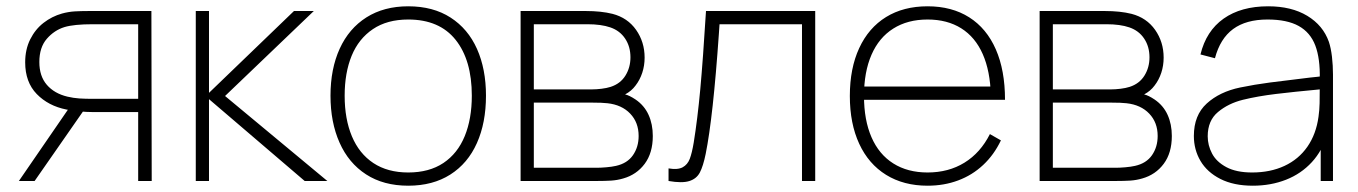

<svg xmlns="http://www.w3.org/2000/svg" viewBox="-20 -575 4315 610"><path d="M419 0V-219H273Q237 -219 191 -227Q133.5 -238.5 96.8 -276.2Q60 -314 60 -377Q60 -418 76 -450Q92 -482 118.5 -502.5Q145 -523 177 -532Q197 -537.5 217 -538.8Q237 -540 263 -540H461L462 0ZM40 0 205 -240H257L90 0ZM275 -261H419V-498H275Q215 -498 185 -489Q152.5 -479 128.8 -451.8Q105 -424.5 105 -378Q105 -333 128.8 -305.5Q152.5 -278 194 -268Q213 -263.5 232.2 -262.2Q251.5 -261 275 -261Z M602 0V-540H644V-280L914 -540H977L695 -270L1020 0H948L644 -260V0Z M1277 15Q1198.5 15 1143 -21Q1087.5 -57 1058.8 -121.8Q1030 -186.5 1030 -271Q1030 -356 1059.2 -420.2Q1088.5 -484.5 1144.2 -519.8Q1200 -555 1277 -555Q1356 -555 1411.5 -519.2Q1467 -483.5 1495.5 -419.5Q1524 -355.5 1524 -271Q1524 -185 1495.2 -120.5Q1466.5 -56 1410.8 -20.5Q1355 15 1277 15ZM1277 -27Q1343.5 -27 1388.8 -57.2Q1434 -87.5 1456.5 -142.5Q1479 -197.5 1479 -271Q1479 -384 1427.5 -448.5Q1376 -513 1277 -513Q1210 -513 1164.8 -482.5Q1119.5 -452 1097.2 -397.8Q1075 -343.5 1075 -271Q1075 -197 1098 -142Q1121 -87 1166.2 -57Q1211.5 -27 1277 -27Z M1634 0V-540H1841Q1890 -540 1926 -531Q1974 -518.5 2001 -480Q2028 -441.5 2028 -392Q2028 -366.5 2020.5 -343.8Q2013 -321 1999 -303Q1986.5 -286 1966 -275Q1979.5 -272 1999 -259Q2027 -240 2040.5 -210.2Q2054 -180.5 2054 -143Q2054 -89 2028.2 -54.5Q2002.5 -20 1960 -8Q1941.5 -2.5 1921.5 -1.2Q1901.5 0 1876 0ZM1876 -42Q1888 -42 1906 -43.5Q1924 -45 1937 -48Q1973 -56 1991 -82Q2009 -108 2009 -143Q2009 -186 1982.2 -214Q1955.5 -242 1910 -247Q1894 -249 1860 -249H1676V-42ZM1861 -291Q1874.5 -291 1891 -293Q1907.5 -295 1920 -299Q1951 -309 1967 -334.8Q1983 -360.5 1983 -393Q1983 -427 1966.2 -452.2Q1949.5 -477.5 1919 -488Q1890 -498 1846 -498H1676V-291Z M2104 -40Q2133 -35 2148.8 -43.5Q2164.5 -52 2171.5 -70.5Q2178.5 -89 2184 -122Q2196 -196 2204.8 -291Q2213.5 -386 2223 -540H2570V0H2528V-498H2266L2264 -468.5Q2245.5 -202 2222 -86Q2214 -47 2203.5 -27Q2193 -7 2170 0.2Q2147 7.5 2104 0Z M2927 15Q2851 15 2795.2 -19.5Q2739.5 -54 2709.8 -118.2Q2680 -182.5 2680 -270Q2680 -358 2709.8 -422.2Q2739.5 -486.5 2795 -520.8Q2850.5 -555 2927 -555Q3004 -555 3059.2 -520Q3114.5 -485 3143.8 -418.2Q3173 -351.5 3173 -258H3128V-272Q3126 -349.5 3102.2 -403.2Q3078.5 -457 3034 -485Q2989.5 -513 2927 -513Q2863.5 -513 2818 -484.2Q2772.5 -455.5 2748.8 -401Q2725 -346.5 2725 -270Q2725 -193.5 2748.8 -139Q2772.5 -84.5 2818 -55.8Q2863.5 -27 2927 -27Q2993.5 -27 3044.2 -58.2Q3095 -89.5 3125 -149L3160 -129Q3138 -83 3103.5 -50.8Q3069 -18.5 3024.2 -1.8Q2979.5 15 2927 15ZM2707 -258V-300H3147V-258Z M3283 0V-540H3490Q3539 -540 3575 -531Q3623 -518.5 3650 -480Q3677 -441.5 3677 -392Q3677 -366.5 3669.5 -343.8Q3662 -321 3648 -303Q3635.5 -286 3615 -275Q3628.5 -272 3648 -259Q3676 -240 3689.5 -210.2Q3703 -180.5 3703 -143Q3703 -89 3677.2 -54.5Q3651.5 -20 3609 -8Q3590.5 -2.5 3570.5 -1.2Q3550.5 0 3525 0ZM3525 -42Q3537 -42 3555 -43.5Q3573 -45 3586 -48Q3622 -56 3640 -82Q3658 -108 3658 -143Q3658 -186 3631.2 -214Q3604.5 -242 3559 -247Q3543 -249 3509 -249H3325V-42ZM3510 -291Q3523.5 -291 3540 -293Q3556.5 -295 3569 -299Q3600 -309 3616 -334.8Q3632 -360.5 3632 -393Q3632 -427 3615.2 -452.2Q3598.5 -477.5 3568 -488Q3539 -498 3495 -498H3325V-291Z M3960 15Q3899.5 15 3857.2 -6.5Q3815 -28 3794 -63.8Q3773 -99.5 3773 -143Q3773 -209 3814 -246.2Q3855 -283.5 3920 -297Q3966 -306.5 4014.2 -312.8Q4062.5 -319 4141.5 -328.5Q4155.5 -330 4167.2 -331.2Q4179 -332.5 4188 -334L4173 -324Q4174.5 -389 4158.8 -430.5Q4143 -472 4106 -492.5Q4069 -513 4007 -513Q3939 -513 3897.8 -482.8Q3856.5 -452.5 3840 -390L3794 -402Q3812 -476.5 3867.5 -515.8Q3923 -555 4009 -555Q4083 -555 4133.2 -524.8Q4183.5 -494.5 4202 -442Q4208.5 -422.5 4211.8 -394.5Q4215 -366.5 4215 -338V0H4176V-148L4196 -147Q4181.5 -96.5 4147.8 -59.8Q4114 -23 4065.8 -4Q4017.5 15 3960 15ZM3958 -27Q4016 -27 4061 -48Q4106 -69 4133.8 -109Q4161.5 -149 4169 -204Q4172 -225 4172.5 -247Q4173 -269 4173 -301.5V-310L4195 -293L4168 -290.5Q4092 -283.5 4034 -276.5Q3976 -269.5 3929 -258Q3882.5 -246.5 3849.8 -219.2Q3817 -192 3817 -142Q3817 -113.5 3830.8 -87.2Q3844.5 -61 3876.2 -44Q3908 -27 3958 -27Z"/></svg>

Font: Hauora
Style: Regular
Weight: 400
Designer: Wayne Shih
Foundry: WCYS
Version: Version 1.001